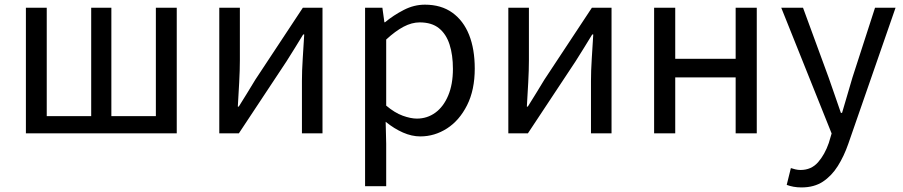

<svg xmlns="http://www.w3.org/2000/svg" viewBox="-20 -577 3909 831"><path d="M92.1 0V-543.4H182.3V-74.3H374.7V-543.4H462V-74.3H654.6V-543.4H745V0Z M929.1 0V-543.4H1018.2V-316.1Q1018.2 -273.5 1015.3 -220.9Q1012.4 -168.3 1009.3 -115.7H1013.5Q1029.3 -141.1 1049.8 -174.2Q1070.4 -207.3 1085.2 -232.3L1290.7 -543.4H1375.8V0H1286.8V-226.7Q1286.8 -269.9 1290.2 -322.5Q1293.5 -375.1 1296.7 -427.7H1292.1Q1276.9 -402.7 1256.2 -369.2Q1235.6 -335.7 1219.8 -311.1L1013.9 0Z M1560.1 229V-543.4H1635L1643.7 -480.5H1646.1Q1683.2 -511.1 1727.5 -533.9Q1771.9 -556.8 1818.9 -556.8Q1889.4 -556.8 1937.5 -522.3Q1985.7 -487.8 2010.3 -426.1Q2034.8 -364.3 2034.8 -280Q2034.8 -187.5 2001.5 -121.5Q1968.3 -55.6 1914.7 -21.1Q1861.1 13.4 1798.9 13.4Q1762.3 13.4 1724.2 -3.3Q1686.1 -20 1649.2 -49.9L1651.5 45.2V229ZM1784.3 -63.7Q1829 -63.7 1864.3 -89.4Q1899.6 -115.2 1919.9 -163.6Q1940.3 -212 1940.3 -278.8Q1940.3 -339.2 1925.7 -384.5Q1911.1 -429.8 1879.8 -454.9Q1848.5 -480.1 1796.4 -480.1Q1762.3 -480.1 1726.6 -461.3Q1691 -442.4 1651.5 -405.9V-119.9Q1688.4 -88.7 1723 -76.2Q1757.6 -63.7 1784.3 -63.7Z M2180.1 0V-543.4H2269.2V-316.1Q2269.2 -273.5 2266.3 -220.9Q2263.4 -168.3 2260.3 -115.7H2264.5Q2280.3 -141.1 2300.8 -174.2Q2321.4 -207.3 2336.2 -232.3L2541.7 -543.4H2626.8V0H2537.8V-226.7Q2537.8 -269.9 2541.2 -322.5Q2544.5 -375.1 2547.7 -427.7H2543.1Q2527.9 -402.7 2507.2 -369.2Q2486.6 -335.7 2470.8 -311.1L2264.9 0Z M2811.1 0V-543.4H2902.5V-322.5H3164V-543.4H3255.4V0H3164V-241.9H2902.5V0Z M3448.9 234.2Q3430.1 234.2 3414.1 231.2Q3398.2 228.2 3385 223.2L3403 150.5Q3411 153.3 3422.2 156Q3433.5 158.7 3444.7 158.7Q3491.2 158.7 3520.5 125.4Q3549.8 92 3567.1 41.9L3579.4 0.7L3361.4 -543.4H3455.6L3566.4 -241.5Q3579.4 -205.6 3592.7 -165.9Q3606.1 -126.2 3619.5 -88.4H3624.5Q3635.6 -125.8 3647.2 -165.5Q3658.8 -205.2 3669.5 -241.5L3767.2 -543.4H3856L3651.5 45.5Q3633 99 3606.1 141.7Q3579.2 184.4 3541.4 209.3Q3503.5 234.2 3448.9 234.2Z"/></svg>

Font: Noto Sans KR Thin
Style: Regular
Weight: 100
Designer: Ryoko NISHIZUKA 西塚涼子 (kana, bopomofo & ideographs); Paul D. Hunt (Latin, Greek & Cyrillic); Sandoll Communications 산돌커뮤니
Foundry: Adobe
Version: Version 2.004-H2;hotconv 1.0.118;makeotfexe 2.5.65603